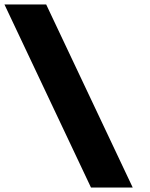

<svg xmlns="http://www.w3.org/2000/svg" viewBox="-350 -845 678 865"><path d="M-142 -825H-330L60 0H248Z"/></svg>

Font: Hussar
Style: BdOpOblFive
Weight: 700
Foundry: Cannot Into Space Fonts
Version: Version 2.00